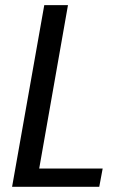

<svg xmlns="http://www.w3.org/2000/svg" viewBox="-20 -717 472 737"><path d="M149.9 -697.2H240.9L130.5 -70.1H374.1L361 0H26.4Z"/></svg>

Font: Poppins Variable
Style: Italic
Weight: 100
Italic angle: -10°
Designer: Jonny Pinhorn
Foundry: Indian Type Foundry
Version: Version 6.000